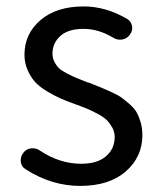

<svg xmlns="http://www.w3.org/2000/svg" viewBox="-20 -577 508 609"><path d="M234.4 12.7Q143.6 12.7 61.5 -40Q47.9 -47.9 45.9 -63.5Q45.9 -66.4 45.9 -69.3Q45.9 -82 53.7 -91.8Q62.5 -104.5 78.1 -106.4Q93.8 -108.4 106.4 -99.6Q168.9 -57.6 237.3 -57.6Q289.1 -57.6 316.4 -81.5Q343.8 -105.5 343.8 -142.6Q343.8 -159.2 335.9 -172.9Q328.1 -186.5 318.4 -196.3Q308.6 -206.1 289.1 -216.3Q269.5 -226.6 256.8 -231.9Q244.1 -237.3 219.7 -246.1Q192.4 -255.9 173.3 -264.2Q154.3 -272.5 130.4 -286.6Q106.4 -300.8 92.3 -315.9Q78.1 -331.1 67.9 -354Q57.6 -377 57.6 -403.3Q57.6 -469.7 108.4 -513.2Q159.2 -556.6 245.1 -556.6Q316.4 -556.6 383.8 -516.6Q396.5 -508.8 398.9 -493.7Q401.4 -478.5 391.6 -466.8Q382.8 -454.1 367.7 -451.7Q352.5 -449.2 339.8 -457Q293 -485.4 245.1 -485.4Q196.3 -485.4 171.4 -462.9Q146.5 -440.4 146.5 -407.2Q146.5 -392.6 152.8 -380.4Q159.2 -368.2 167.5 -360.4Q175.8 -352.5 192.9 -343.8Q210 -335 221.7 -330.1Q233.4 -325.2 255.9 -316.4Q262.7 -314.5 265.6 -313.5Q290 -303.7 300.8 -299.3Q311.5 -294.9 333 -285.2Q354.5 -275.4 365.2 -267.6Q376 -259.8 391.1 -246.6Q406.2 -233.4 413.6 -220.2Q420.9 -207 426.3 -188.5Q431.6 -169.9 431.6 -148.4Q431.6 -79.1 378.9 -33.2Q326.2 12.7 234.4 12.7Z"/></svg>

Font: Gen Jyuu GothicX Regular
Style: Regular
Weight: 400
Designer: [Source Han Sans]
Ryoko NISHIZUKA  (kana & ideographs); Paul D. Hunt (Latin, Greek & Cyrillic); Wenlong ZHANG  (bopomofo
Version: Version 1.002.20150607